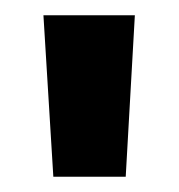

<svg xmlns="http://www.w3.org/2000/svg" viewBox="-20 -818 235 252"><path d="M37 -798C37 -798 50 -586 50 -586C50 -586 145 -586 145 -586C145 -586 157 -798 157 -798C157 -798 37 -798 37 -798Z"/></svg>

Font: Girnar Poppins
Style: SemiBold
Weight: 500
Designer: Ninad Kale (Devanagari), Jonny Pinhorn (Latin)
Foundry: Indian Type Foundry
Version: ""